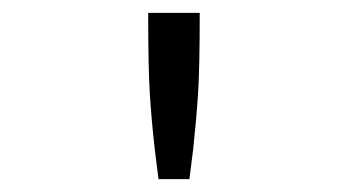

<svg xmlns="http://www.w3.org/2000/svg" viewBox="-20 -685 540 298"><path d="M290 -665Q290 -581 287.5 -541.5Q285 -502 280 -455L274 -407H226L220 -455Q215 -500 212.5 -540Q210 -580 210 -665Z"/></svg>

Font: Vazir Code
Style: Code
Weight: 400
Foundry: DejaVu fonts team - Redesigned by Saber Rastikerdar
Version: Version 1.1.2